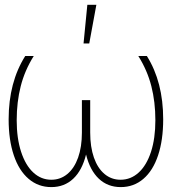

<svg xmlns="http://www.w3.org/2000/svg" viewBox="-20 -761 709 791"><path d="M48.8 -265.6Q48.8 -191.4 66.9 -135.7Q85 -80.1 117.2 -50.3Q149.4 -20.5 191.4 -20.5Q229 -20.5 257.6 -44.2Q286.1 -67.9 301.8 -111.8Q317.4 -155.8 317.4 -214.8V-348.6H351.6V-214.8Q351.6 -155.8 366.9 -111.8Q382.3 -67.9 410.6 -44.2Q439 -20.5 476.6 -20.5Q519 -20.5 551.5 -50.3Q584 -80.1 602.1 -135.5Q620.1 -190.9 620.1 -265.6Q620.1 -340.8 603.5 -406Q586.9 -471.2 549.8 -530.3H585Q652.3 -423.3 652.3 -269.5Q652.3 -184.1 631.3 -121.1Q610.4 -58.1 570.8 -24.2Q531.2 9.8 477.5 9.8Q423.8 9.8 387.2 -24.7Q350.6 -59.1 334.5 -124.5Q318.4 -59.1 281.7 -24.7Q245.1 9.8 191.4 9.8Q137.7 9.8 97.9 -24.2Q58.1 -58.1 36.9 -121.1Q15.6 -184.1 15.6 -269.5Q15.6 -421.9 84 -530.3H119.1Q82 -471.2 65.4 -406Q48.8 -340.8 48.8 -265.6ZM339.8 -741.2H377L347.7 -582H324.2Z"/></svg>

Font: Pretendard GOV Thin
Style: Regular
Weight: 100
Designer: Base glyphs from Inter by Rasmus Andersson; Hangeul glyphs from Noto Sans CJK(Source Han Sans) by Jang Soo-young and Kan
Foundry: Kil Hyung-jin
Version: Version 1.309